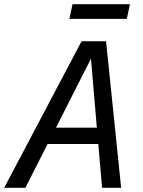

<svg xmlns="http://www.w3.org/2000/svg" viewBox="-46 -896 684 916"><path d="M441 0 423 -209H181L75 0H-26L343 -699H460L532 0ZM221 -287H416L388 -616ZM300 -876H574L559 -806H285Z"/></svg>

Font: Fragment Mono SC
Style: Italic
Weight: 400
Italic angle: -12°
Monospace: yes
Designer: Wei Huang based on Nimbus Sans by URW Studio, based on Helvetica by Max Miedinger.
Foundry: Wei Huang
Version: Version 1.012; ttfautohint (v1.8.4.7-5d5b)